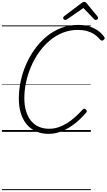

<svg xmlns="http://www.w3.org/2000/svg" viewBox="-20 -1393 1126 2028"><path d="M493 21Q421 21 362.5 -4.5Q304 -30 263 -78.5Q222 -127 200.5 -196Q179 -265 179 -353Q179 -441 198 -532Q217 -623 254.5 -710Q292 -797 346.5 -873Q401 -949 471 -1007Q541 -1065 625.5 -1097.5Q710 -1130 807 -1130Q868 -1130 920 -1114.5Q972 -1099 1013 -1070.5Q1054 -1042 1082 -1001Q1088 -991 1085 -983.5Q1082 -976 1070 -968Q1060 -962 1053.5 -964Q1047 -966 1035 -977Q1007 -1011 972 -1033Q937 -1055 895 -1066Q853 -1077 801 -1077Q717 -1077 642 -1047Q567 -1017 504 -963.5Q441 -910 391.5 -839.5Q342 -769 307.5 -688.5Q273 -608 255 -523Q237 -438 237 -356Q237 -280 255 -220Q273 -160 307 -118Q341 -76 389.5 -54.5Q438 -33 499 -33Q549 -33 595 -48Q641 -63 685 -90Q729 -117 771 -154.5Q813 -192 855 -237Q863 -246 871 -245Q879 -244 887 -236Q897 -227 897 -219Q897 -211 888 -201Q826 -129 760 -79.5Q694 -30 627 -4.5Q560 21 493 21ZM669 -1182Q660 -1182 653.5 -1189Q647 -1196 647 -1204Q647 -1209 649.5 -1212.5Q652 -1216 656 -1221L840 -1360Q850 -1367 856.5 -1370Q863 -1373 871 -1373Q878 -1373 883.5 -1369.5Q889 -1366 895 -1359L1011 -1218Q1014 -1214 1015 -1210Q1016 -1206 1016 -1202Q1016 -1193 1008 -1187.5Q1000 -1182 992 -1182Q987 -1182 982 -1184.5Q977 -1187 973 -1192L861 -1308L691 -1191Q684 -1186 679 -1184Q674 -1182 669 -1182ZM0 605H939V615H0ZM0 -20H939V0H0ZM0 -505H939V-500H0ZM0 -1125H939V-1115H0Z"/></svg>

Font: Playwrite CU Guides
Style: Regular
Weight: 400
Designer: Veronika Burian, José Scaglione
Foundry: TypeTogether
Version: Version 1.003